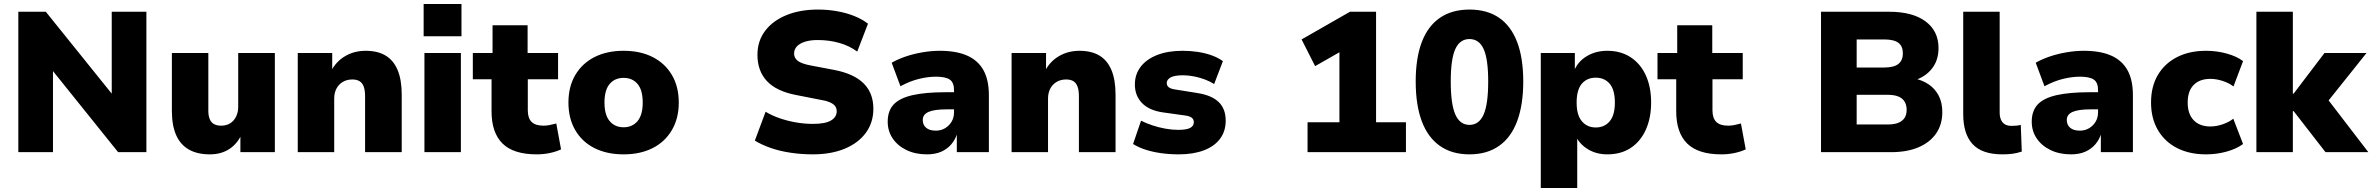

<svg xmlns="http://www.w3.org/2000/svg" viewBox="-20 -764 11911 964"><path d="M72 0V-705H210L557 -274H541V-705H715V0H573L230 -427H246V0Z M1034 11Q971 11 928.5 -13Q886 -37 864.5 -85.5Q843 -134 843 -207V-498H1026V-207Q1026 -183 1033 -166Q1040 -149 1054.5 -141Q1069 -133 1091 -133Q1116 -133 1135 -144.5Q1154 -156 1165 -178Q1176 -200 1176 -227V-498H1360V0H1187V-93H1195Q1172 -42 1131 -15.5Q1090 11 1034 11Z M1475 0V-498H1648V-408H1643Q1668 -456 1713.5 -482.5Q1759 -509 1816 -509Q1876 -509 1916 -485Q1956 -461 1976.5 -412Q1997 -363 1997 -288V0H1813V-281Q1813 -311 1806 -329.5Q1799 -348 1785 -356.5Q1771 -365 1749 -365Q1722 -365 1701.5 -353Q1681 -341 1669.5 -319.5Q1658 -298 1658 -269V0Z M2107 -582V-744H2297V-582ZM2111 0V-498H2294V0Z M2675 11Q2558 11 2503 -43.5Q2448 -98 2448 -205V-366H2354V-498H2453V-637H2629V-498H2782V-366H2630V-210Q2630 -171 2649 -152Q2668 -133 2709 -133Q2723 -133 2739 -136Q2755 -139 2773 -144L2797 -14Q2771 -2 2739.5 4.5Q2708 11 2675 11Z M3111 11Q3027 11 2964.5 -20.5Q2902 -52 2868 -111Q2834 -170 2834 -249Q2834 -329 2868.5 -387.5Q2903 -446 2965 -477.5Q3027 -509 3111 -509Q3195 -509 3257 -477.5Q3319 -446 3353.5 -387.5Q3388 -329 3388 -249Q3388 -170 3353.5 -111Q3319 -52 3257 -20.5Q3195 11 3111 11ZM3111 -125Q3155 -125 3181 -156Q3207 -187 3207 -249Q3207 -312 3181 -342.5Q3155 -373 3111 -373Q3067 -373 3041 -342.5Q3015 -312 3015 -249Q3015 -187 3041 -156Q3067 -125 3111 -125Z M4061 11Q4005 11 3950.5 3Q3896 -5 3850 -21Q3804 -37 3770 -58L3824 -203Q3855 -184 3894 -170.5Q3933 -157 3976 -149.5Q4019 -142 4061 -142Q4125 -142 4153 -159.5Q4181 -177 4181 -205Q4181 -221 4172.5 -232Q4164 -243 4145 -251Q4126 -259 4094 -264L3977 -287Q3878 -306 3830.5 -357Q3783 -408 3783 -489Q3783 -558 3821.5 -609Q3860 -660 3928.5 -688Q3997 -716 4087 -716Q4137 -716 4184 -707.5Q4231 -699 4270.5 -683Q4310 -667 4338 -645L4284 -505Q4245 -534 4194 -548.5Q4143 -563 4085 -563Q4048 -563 4021.5 -554.5Q3995 -546 3981 -531Q3967 -516 3967 -495Q3967 -473 3985.5 -458.5Q4004 -444 4052 -435L4168 -413Q4267 -394 4316 -345.5Q4365 -297 4365 -218Q4365 -149 4327.5 -97.5Q4290 -46 4221.5 -17.5Q4153 11 4061 11Z M4634 11Q4576 11 4531.5 -10.5Q4487 -32 4462 -69Q4437 -106 4437 -153Q4437 -207 4466.5 -239Q4496 -271 4560.5 -286Q4625 -301 4730 -301H4790V-215H4735Q4704 -215 4681 -212Q4658 -209 4643 -202.5Q4628 -196 4620.5 -186Q4613 -176 4613 -161Q4613 -137 4630 -122.5Q4647 -108 4679 -108Q4704 -108 4724.5 -120Q4745 -132 4757.5 -152.5Q4770 -173 4770 -201V-311Q4770 -350 4748.5 -364.5Q4727 -379 4679 -379Q4640 -379 4594.5 -368Q4549 -357 4501 -331L4457 -449Q4488 -467 4528 -480.5Q4568 -494 4612.5 -501.5Q4657 -509 4698 -509Q4780 -509 4834.5 -485.5Q4889 -462 4917 -413Q4945 -364 4945 -285V0H4784V-94H4786Q4776 -62 4755.5 -38.5Q4735 -15 4705 -2Q4675 11 4634 11Z M5059 0V-498H5232V-408H5227Q5252 -456 5297.5 -482.5Q5343 -509 5400 -509Q5460 -509 5500 -485Q5540 -461 5560.5 -412Q5581 -363 5581 -288V0H5397V-281Q5397 -311 5390 -329.5Q5383 -348 5369 -356.5Q5355 -365 5333 -365Q5306 -365 5285.5 -353Q5265 -341 5253.5 -319.5Q5242 -298 5242 -269V0Z M5899 11Q5852 11 5809.5 5Q5767 -1 5731.5 -12.5Q5696 -24 5669 -41L5709 -158Q5735 -145 5766.5 -134.5Q5798 -124 5831.5 -118Q5865 -112 5895 -112Q5938 -112 5956 -122Q5974 -132 5974 -150Q5974 -165 5963.5 -173Q5953 -181 5931 -184L5817 -200Q5749 -210 5713.5 -247Q5678 -284 5678 -340Q5678 -390 5706.5 -428Q5735 -466 5789 -487.5Q5843 -509 5918 -509Q5956 -509 5993 -503.5Q6030 -498 6062.5 -486.5Q6095 -475 6120 -457L6076 -342Q6056 -355 6029.5 -365Q6003 -375 5974.5 -380.5Q5946 -386 5921 -386Q5876 -386 5857 -375Q5838 -364 5838 -347Q5838 -334 5848 -326Q5858 -318 5879 -315L5991 -297Q6063 -286 6098.5 -252Q6134 -218 6134 -158Q6134 -105 6105.5 -67Q6077 -29 6024 -9Q5971 11 5899 11Z M6545 0V-150H6705V-552L6790 -550L6583 -432L6515 -566L6758 -705H6889V-150H7039V0Z M7358 11Q7270 11 7209.5 -31.5Q7149 -74 7118.5 -155.5Q7088 -237 7088 -355Q7088 -472 7118.5 -552.5Q7149 -633 7209.5 -674.5Q7270 -716 7358 -716Q7447 -716 7507 -674.5Q7567 -633 7597.5 -552.5Q7628 -472 7628 -355Q7628 -238 7597.5 -156Q7567 -74 7506.5 -31.5Q7446 11 7358 11ZM7358 -137Q7406 -137 7429 -189Q7452 -241 7452 -355Q7452 -468 7429 -518Q7406 -568 7358 -568Q7310 -568 7287 -518Q7264 -468 7264 -355Q7264 -241 7287 -189Q7310 -137 7358 -137Z M7716 180V-498H7887V-408H7883Q7902 -455 7947 -482Q7992 -509 8050 -509Q8117 -509 8166.5 -477Q8216 -445 8243 -386.5Q8270 -328 8270 -249Q8270 -172 8243.5 -113Q8217 -54 8168 -21.5Q8119 11 8050 11Q7995 11 7953 -14.5Q7911 -40 7893 -79H7899V180ZM7992 -124Q8036 -124 8062 -155Q8088 -186 8088 -249Q8088 -313 8062 -343.5Q8036 -374 7992 -374Q7948 -374 7922 -343.5Q7896 -313 7896 -249Q7896 -186 7922.5 -155Q7949 -124 7992 -124Z M8623 11Q8506 11 8451 -43.5Q8396 -98 8396 -205V-366H8302V-498H8401V-637H8577V-498H8730V-366H8578V-210Q8578 -171 8597 -152Q8616 -133 8657 -133Q8671 -133 8687 -136Q8703 -139 8721 -144L8745 -14Q8719 -2 8687.5 4.5Q8656 11 8623 11Z M9123 0V-705H9465Q9583 -705 9648 -656.5Q9713 -608 9713 -523Q9713 -461 9679.5 -419Q9646 -377 9592 -361V-370Q9634 -361 9665.5 -339Q9697 -317 9714.5 -282.5Q9732 -248 9732 -201Q9732 -139 9701 -94Q9670 -49 9612.5 -24.5Q9555 0 9475 0ZM9302 -139H9458Q9477 -139 9492.5 -142Q9508 -145 9519 -151Q9530 -157 9538 -166Q9546 -175 9549.5 -187Q9553 -199 9553 -213Q9553 -228 9549 -240Q9545 -252 9537.5 -261Q9530 -270 9519 -276Q9508 -282 9492.5 -285Q9477 -288 9458 -288H9302ZM9302 -425H9440Q9489 -425 9511.5 -443Q9534 -461 9534 -496Q9534 -532 9511.5 -549Q9489 -566 9440 -566H9302Z M10034 11Q9932 11 9884.5 -40Q9837 -91 9837 -191V-705H10020V-199Q10020 -178 10026.5 -163Q10033 -148 10046 -140Q10059 -132 10080 -132Q10092 -132 10103 -133Q10114 -134 10126 -137L10131 -3Q10107 5 10084.5 8Q10062 11 10034 11Z M10378 11Q10320 11 10275.5 -10.5Q10231 -32 10206 -69Q10181 -106 10181 -153Q10181 -207 10210.5 -239Q10240 -271 10304.5 -286Q10369 -301 10474 -301H10534V-215H10479Q10448 -215 10425 -212Q10402 -209 10387 -202.5Q10372 -196 10364.5 -186Q10357 -176 10357 -161Q10357 -137 10374 -122.5Q10391 -108 10423 -108Q10448 -108 10468.5 -120Q10489 -132 10501.5 -152.5Q10514 -173 10514 -201V-311Q10514 -350 10492.5 -364.5Q10471 -379 10423 -379Q10384 -379 10338.5 -368Q10293 -357 10245 -331L10201 -449Q10232 -467 10272 -480.5Q10312 -494 10356.5 -501.5Q10401 -509 10442 -509Q10524 -509 10578.5 -485.5Q10633 -462 10661 -413Q10689 -364 10689 -285V0H10528V-94H10530Q10520 -62 10499.5 -38.5Q10479 -15 10449 -2Q10419 11 10378 11Z M11056 11Q10973 11 10911 -20.5Q10849 -52 10814.5 -111Q10780 -170 10780 -249Q10780 -330 10814.5 -388Q10849 -446 10911 -477.5Q10973 -509 11056 -509Q11110 -509 11160.5 -495Q11211 -481 11242 -457L11194 -330Q11170 -348 11138.5 -358Q11107 -368 11078 -368Q11024 -368 10994 -337.5Q10964 -307 10964 -249Q10964 -192 10994 -160.5Q11024 -129 11078 -129Q11107 -129 11138.5 -139.5Q11170 -150 11193 -168L11242 -41Q11210 -17 11160 -3Q11110 11 11056 11Z M11309 0V-705H11492V-294H11496L11651 -498H11862L11647 -229L11650 -288L11871 0H11656L11496 -206H11492V0Z"/></svg>

Font: Nunito Sans 10pt Black
Style: Regular
Weight: 900
Designer: Vernon Adams
Foundry: Vernon Adams
Version: Version 3.101;gftools[0.9.27]